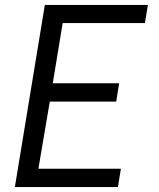

<svg xmlns="http://www.w3.org/2000/svg" viewBox="-20 -755 640 775"><path d="M40 0 161 -735H577L565 -662H233L193 -419H461L449 -345H181L135 -74H468L456 0Z"/></svg>

Font: Iosevka SS04 Extended Oblique
Style: Regular
Weight: 400
Width: 7
Italic angle: -9°
Monospace: yes
Designer: Belleve Invis
Foundry: Belleve Invis
Version: Version 19.0.0; ttfautohint (v1.8.4)